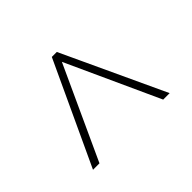

<svg xmlns="http://www.w3.org/2000/svg" viewBox="-95 -598 735 735"><g transform="rotate(45 272.0 -230.5)"><path d="M464 -23 47 -217V-244L464 -438V-403L70 -223V-239L464 -58Z"/></g></svg>

Font: Ysabeau Infant ExtraLight
Style: Italic
Weight: 250
Italic angle: -12°
Designer: Christian Thalmann (Catharsis Fonts)
Version: Version 2.001;gftools[0.9.30]; featfreeze: ss01,ss02,lnum